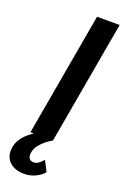

<svg xmlns="http://www.w3.org/2000/svg" viewBox="-214 -762 672 1038"><g transform="rotate(20 122.5 -243.5)"><path d="M28 0 153 -710H283L158 0ZM73 223Q21 223 -8.5 197.5Q-38 172 -38 132Q-38 76 5 34Q48 -8 109 -30L158 0Q121 21 94.5 50.5Q68 80 68 114Q68 147 100 147Q125 147 153 113L184 173Q165 196 135 209.5Q105 223 73 223Z"/></g></svg>

Font: Livvic SemiBold
Style: Italic
Weight: 600
Italic angle: -10°
Designer: Jacques Le Bailly, Baron von Fonthausen
Version: Version 1.001; ttfautohint (v1.8.2)